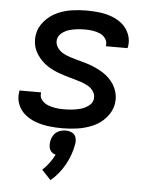

<svg xmlns="http://www.w3.org/2000/svg" viewBox="-55 -583 686 878"><g transform="rotate(5 288.0 -144.5)"><path d="M243 8Q277 8 312 3Q347 -2 381.5 -16.5Q416 -31 441.5 -60Q467 -89 473 -124Q476 -143 473.5 -161.5Q471 -180 463.5 -196.5Q456 -213 444.5 -227Q433 -241 419 -252Q405 -263 389 -271.5Q373 -280 356 -287Q339 -294 321 -299Q303 -304 285 -309Q267 -314 249.5 -319.5Q232 -325 216.5 -334Q201 -343 190.5 -359Q180 -375 183 -394Q186 -412 202 -424.5Q218 -437 236 -442Q254 -447 271.5 -449Q289 -451 307 -451Q325 -451 342.5 -448.5Q360 -446 375.5 -439.5Q391 -433 401.5 -418.5Q412 -404 409 -386Q409 -385 409 -383H508Q509 -387 510 -390Q515 -420 504 -447.5Q493 -475 471.5 -493Q450 -511 423 -521Q396 -531 366.5 -534.5Q337 -538 307 -538Q273 -538 239 -533Q205 -528 172 -513Q139 -498 114.5 -469.5Q90 -441 85 -407Q82 -388 84.5 -369Q87 -350 95 -333.5Q103 -317 114 -303.5Q125 -290 139 -278.5Q153 -267 169 -258.5Q185 -250 202 -243.5Q219 -237 237 -231.5Q255 -226 272.5 -221.5Q290 -217 308 -211Q326 -205 341.5 -196.5Q357 -188 367.5 -172Q378 -156 375 -137Q372 -118 354.5 -105.5Q337 -93 318 -88Q299 -83 280.5 -81Q262 -79 243 -79Q224 -79 205.5 -81.5Q187 -84 170 -90.5Q153 -97 141 -111Q129 -125 132 -144V-147H33Q32 -143 32 -140Q27 -109 38.5 -81.5Q50 -54 73 -36Q96 -18 124 -8.5Q152 1 182 4.5Q212 8 243 8ZM210 249Q250 215 275 169Q300 123 308 75Q311 59 306.5 44.5Q302 30 288.5 23.5Q275 17 260 17Q244 17 228.5 23.5Q213 30 204 44.5Q195 59 193 75Q191 87 193 99Q195 111 203 119.5Q211 128 223 131Q213 152 199 170.5Q185 189 168 205Z"/></g></svg>

Font: Iosevka Sparkle Medium
Style: Italic
Weight: 500
Italic angle: -9°
Designer: Belleve Invis
Foundry: Belleve Invis
Version: Version 4.5.0; ttfautohint (v1.8.3)